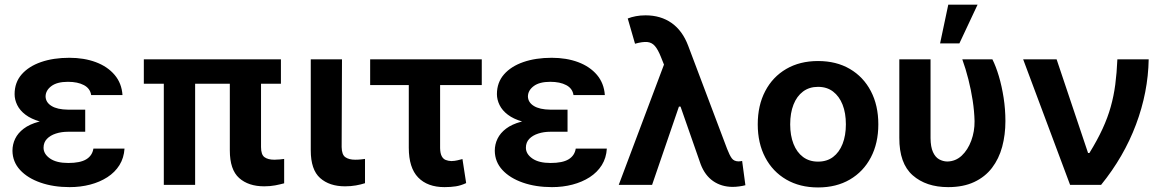

<svg xmlns="http://www.w3.org/2000/svg" viewBox="-20 -804 5062 835"><path d="M247.1 -285.6H350.6V-231H275.9Q247.1 -231 222.9 -223.1Q198.7 -215.3 184.1 -200Q169.4 -184.6 169.4 -161.6Q169.4 -134.3 197.5 -114.7Q225.6 -95.2 276.9 -95.2Q328.6 -95.2 355 -111.1Q381.3 -127 386.2 -157.7H521.5Q519 -117.2 499.5 -85.9Q480 -54.7 447 -33.4Q414.1 -12.2 372.1 -1.2Q330.1 9.8 282.7 9.8Q212.4 9.8 156.2 -9.8Q100.1 -29.3 67.4 -64.7Q34.7 -100.1 34.2 -148.4Q34.2 -176.3 46.1 -200.9Q58.1 -225.6 83.3 -244.6Q108.4 -263.7 148.9 -274.7Q189.5 -285.6 247.1 -285.6ZM350.6 -264.2H247.1Q192.9 -264.2 154.1 -275.4Q115.2 -286.6 90.8 -305.2Q66.4 -323.7 54.9 -347.2Q43.5 -370.6 43.5 -394.5Q43.5 -445.3 74.2 -480.5Q105 -515.6 158.7 -534.2Q212.4 -552.7 281.7 -552.7Q345.7 -552.7 396.7 -533.7Q447.8 -514.6 478.5 -478.3Q509.3 -441.9 512.7 -390.6H376.5Q372.1 -419.4 345 -433.8Q317.9 -448.2 275.4 -448.2Q228.5 -448.2 203.6 -429.7Q178.7 -411.1 178.2 -384.8Q178.7 -358.9 203.9 -343.3Q229 -327.6 275.9 -327.1H350.6Z M1201.7 -545.9V-439.9H605.5V-545.9ZM828.6 -545.9V0H692.4V-545.9ZM979.5 -545.9H1115.2V-164.6Q1115.2 -131.3 1130.4 -120.4Q1145.5 -109.4 1173.3 -109.4Q1185.5 -109.4 1196.8 -110.6Q1208 -111.8 1215.8 -112.8V-6.8Q1198.2 -2 1176.5 2.2Q1154.8 6.3 1128.9 6.3Q1060.5 6.3 1020 -29.8Q979.5 -65.9 979.5 -149.9Z M1331.5 -545.9H1467.3L1465.8 -164.6Q1466.3 -131.3 1481.9 -120.4Q1497.6 -109.4 1524.4 -109.4Q1538.1 -109.4 1548.8 -110.6Q1559.6 -111.8 1567.4 -112.8V-7.3Q1549.8 -1.5 1527.8 2.4Q1505.9 6.3 1480.5 6.3Q1412.6 6.3 1372.1 -29.8Q1331.5 -65.9 1331.5 -149.9Z M2075.2 -545.9V-434.1H1589.8V-545.9ZM1757.8 -545.9H1894V-159.7Q1894.5 -137.2 1900.9 -125Q1907.2 -112.8 1918.2 -108.4Q1929.2 -104 1942.9 -103.5Q1958.5 -104 1969 -106.7Q1979.5 -109.4 1991.2 -112.3L2007.3 -7.8Q1984.4 2.9 1962.6 6.3Q1940.9 9.8 1913.1 9.8Q1839.4 9.8 1798.6 -32.2Q1757.8 -74.2 1757.8 -161.6Z M2344.7 -285.6H2448.2V-231H2373.5Q2344.7 -231 2320.6 -223.1Q2296.4 -215.3 2281.7 -200Q2267.1 -184.6 2267.1 -161.6Q2267.1 -134.3 2295.2 -114.7Q2323.2 -95.2 2374.5 -95.2Q2426.3 -95.2 2452.6 -111.1Q2479 -127 2483.9 -157.7H2619.1Q2616.7 -117.2 2597.2 -85.9Q2577.6 -54.7 2544.7 -33.4Q2511.7 -12.2 2469.7 -1.2Q2427.7 9.8 2380.4 9.8Q2310.1 9.8 2253.9 -9.8Q2197.8 -29.3 2165 -64.7Q2132.3 -100.1 2131.8 -148.4Q2131.8 -176.3 2143.8 -200.9Q2155.8 -225.6 2180.9 -244.6Q2206.1 -263.7 2246.6 -274.7Q2287.1 -285.6 2344.7 -285.6ZM2448.2 -264.2H2344.7Q2290.5 -264.2 2251.7 -275.4Q2212.9 -286.6 2188.5 -305.2Q2164.1 -323.7 2152.6 -347.2Q2141.1 -370.6 2141.1 -394.5Q2141.1 -445.3 2171.9 -480.5Q2202.6 -515.6 2256.3 -534.2Q2310.1 -552.7 2379.4 -552.7Q2443.4 -552.7 2494.4 -533.7Q2545.4 -514.6 2576.2 -478.3Q2606.9 -441.9 2610.4 -390.6H2474.1Q2469.7 -419.4 2442.6 -433.8Q2415.5 -448.2 2373 -448.2Q2326.2 -448.2 2301.3 -429.7Q2276.4 -411.1 2275.9 -384.8Q2276.4 -358.9 2301.5 -343.3Q2326.7 -327.6 2373.5 -327.1H2448.2Z M3165.5 8.8Q3117.2 8.3 3081.5 -16.4Q3045.9 -41 3027.3 -89.4L2928.7 -371.6L2874.5 -505.9L2854 -557.1Q2841.3 -588.9 2827.9 -604.2Q2814.5 -619.6 2794.4 -621.3Q2774.4 -623 2741.7 -613.8L2710 -723.6Q2726.1 -730 2745.4 -733.6Q2764.6 -737.3 2787.6 -737.3Q2853.5 -737.3 2900.9 -703.9Q2948.2 -670.4 2972.7 -605.5L3142.1 -156.7Q3152.8 -128.9 3162.4 -115.7Q3171.9 -102.5 3191.9 -102.1Q3200.7 -102.5 3207.5 -104L3221.7 1.5Q3211.4 4.4 3195.6 6.6Q3179.7 8.8 3165.5 8.8ZM2670.9 0 2886.7 -573.7 2971.2 -340.3H2932.6L2815.9 0Z M3537.6 11.2Q3458.5 11.2 3399.4 -23.2Q3340.3 -57.6 3307.9 -119.4Q3275.4 -181.2 3275.4 -263.2Q3275.4 -345.7 3307.9 -407.7Q3340.3 -469.7 3399.4 -504.2Q3458.5 -538.6 3537.6 -538.6Q3617.2 -538.6 3676 -504.2Q3734.9 -469.7 3767.3 -407.7Q3799.8 -345.7 3799.8 -263.2Q3799.8 -181.2 3767.3 -119.4Q3734.9 -57.6 3676 -23.2Q3617.2 11.2 3537.6 11.2ZM3537.6 -101.1Q3576.2 -101.1 3603 -121.3Q3629.9 -141.6 3644.3 -178.2Q3658.7 -214.8 3658.7 -263.2Q3658.7 -312.5 3644.3 -348.9Q3629.9 -385.3 3603 -405.8Q3576.2 -426.3 3537.6 -426.3Q3499.5 -426.3 3472.4 -406Q3445.3 -385.7 3430.9 -349.1Q3416.5 -312.5 3416.5 -263.2Q3416.5 -214.8 3430.9 -178.2Q3445.3 -141.6 3472.4 -121.3Q3499.5 -101.1 3537.6 -101.1Z M3891.1 -545.9H4026.9V-203.1Q4027.3 -165 4037.4 -142.8Q4047.4 -120.6 4064 -111.3Q4080.6 -102.1 4099.1 -101.6Q4135.7 -102.1 4162.4 -127Q4189 -151.9 4203.9 -192.1Q4218.8 -232.4 4218.3 -277.3Q4217.3 -320.3 4210.2 -366.7Q4203.1 -413.1 4191.4 -459.2Q4179.7 -505.4 4165 -545.9H4295.9Q4311 -516.1 4324 -472.7Q4336.9 -429.2 4344.7 -378.9Q4352.5 -328.6 4352.5 -277.3Q4352.5 -217.8 4338.4 -165.5Q4324.2 -113.3 4294.2 -74Q4264.2 -34.7 4216.8 -12.5Q4169.4 9.8 4103.5 9.8Q4007.8 9.8 3949.2 -41.7Q3890.6 -93.3 3891.1 -204.6ZM4068.4 -615.2 4104 -783.7H4231.4L4152.3 -615.2Z M4633.8 0 4429.7 -545.9H4575.2L4711.9 -138.7H4717.8Q4752.4 -194.8 4774.9 -243.7Q4797.4 -292.5 4810.5 -339.4Q4823.7 -386.2 4830.3 -436.5Q4836.9 -486.8 4839.4 -545.9H4975.6Q4973.1 -402.8 4920.4 -262.5Q4867.7 -122.1 4768.6 0Z"/></svg>

Font: Inter Cardless Tabular Bold
Style: Bold
Weight: 700
Designer: Rasmus Andersson
Foundry: rsms
Version: Version 4.000;git-4fc901f